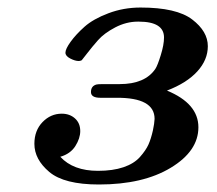

<svg xmlns="http://www.w3.org/2000/svg" viewBox="-20 -476 572 507"><path d="M70.8 -96.2Q70.8 -131.3 92.3 -153.6Q113.8 -175.8 143.1 -175.8Q164.1 -175.8 178 -163.3Q191.9 -150.9 191.9 -129.9Q191.9 -110.8 179 -90.3Q166 -69.8 139.2 -62Q173.3 -24.9 238.8 -24.9Q277.8 -24.9 305.9 -34.4Q334 -43.9 349.6 -61.5Q365.2 -79.1 372.1 -94.5Q378.9 -109.9 383.8 -131.8Q387.7 -149.9 388.2 -162.1Q388.2 -218.3 288.1 -217.8H245.1Q220.2 -217.8 220.2 -232.9Q220.2 -249 234.9 -252.9Q237.8 -253.9 253.9 -253.9H295.9Q362.8 -253.9 390.1 -293.9Q396 -302.7 404.5 -330.3Q413.1 -357.9 413.1 -377Q413.1 -418.9 346.2 -418.9H344.2Q313.5 -418.9 284.2 -403.6Q254.9 -388.2 239 -370.1Q223.1 -352.1 210 -335Q196.8 -317.9 195.8 -316.9Q191.9 -314.9 188 -314.9Q178.2 -314.9 165.5 -321.5Q152.8 -328.1 152.8 -336.9Q152.8 -346.7 166.5 -365.7Q180.2 -384.8 203.1 -405.3Q226.1 -425.8 266.1 -440.9Q306.2 -456.1 351.1 -456.1Q446.3 -456.1 487.5 -424.6Q528.8 -393.1 528.8 -354Q528.8 -317.9 501 -287.4Q473.1 -256.8 420.9 -236.8Q503.9 -202.6 503.9 -139.9Q503.9 -77.1 430.9 -33Q357.9 11.2 241.2 11.2Q149.4 11.2 110.1 -22Q70.8 -55.2 70.8 -96.2Z"/></svg>

Font: CMU Serif
Style: BoldItalic
Weight: 700
Italic angle: -14.04°
Version: Version 0.7.0